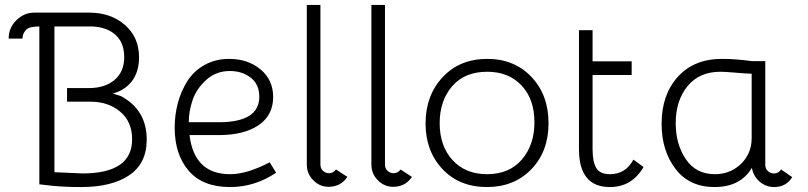

<svg xmlns="http://www.w3.org/2000/svg" viewBox="-20 -746 3266 776"><path d="M118 -695H340Q428 -695 485 -645Q542 -595 542 -515Q542 -419 466 -379Q456 -374 436 -368L468 -358Q573 -302 573 -182Q573 -85 502 -37.5Q431 10 309 10Q243 10 192 5L139 -1V-639Q99 -639 86 -626Q71 -611 71 -590H15Q15 -633 45 -663Q77 -695 118 -695ZM200 -639V-50Q311 -45 313 -45Q514 -45 514 -183Q514 -254 466 -294.5Q418 -335 346 -335H251V-390H339Q404 -390 443 -423Q482 -456 482 -515Q482 -573 447.5 -604.5Q413 -636 354 -639Z M1070 -90 1096 -48Q1010 10 910 10Q799 10 742.5 -56Q686 -122 686 -230Q686 -281 698.5 -328.5Q711 -376 736.5 -417Q762 -458 806 -483Q850 -508 906 -508Q982 -508 1033 -465.5Q1084 -423 1084 -354Q1084 -280 1025 -240Q966 -200 864 -200H746Q765 -42 910 -42Q978 -42 1070 -90ZM743 -252H864Q1028 -252 1028 -355Q1028 -405 993.5 -432Q959 -459 909 -459Q853 -459 813.5 -423Q774 -387 758.5 -342Q743 -297 743 -252Z M1275 -726V-81Q1275 -65 1285.5 -55.5Q1296 -46 1310 -46Q1327 -46 1338 -61L1384 -31Q1357 9 1308 9Q1272 9 1246 -17.5Q1220 -44 1220 -81V-726Z M1536 -726V-81Q1536 -65 1546.5 -55.5Q1557 -46 1571 -46Q1588 -46 1599 -61L1645 -31Q1618 9 1569 9Q1533 9 1507 -17.5Q1481 -44 1481 -81V-726Z M1949 -508Q2059 -508 2128 -435Q2197 -362 2197 -248Q2197 -134 2127.5 -62Q2058 10 1948 10Q1837 10 1768.5 -62.5Q1700 -135 1700 -247Q1700 -360 1769 -434Q1838 -508 1949 -508ZM1949 -456Q1858 -456 1807.5 -397.5Q1757 -339 1757 -248Q1757 -156 1809 -99Q1861 -42 1949 -42Q2038 -42 2089 -101Q2140 -160 2140 -252Q2140 -345 2088 -400.5Q2036 -456 1949 -456Z M2375 -498H2533V-443H2375V-143Q2375 -92 2390 -67Q2405 -42 2445 -42Q2509 -42 2540 -101L2581 -71Q2534 10 2445 10Q2320 10 2320 -143V-624H2375Z M3137 -61 3182 -30Q3157 10 3109 10Q3075 10 3049.5 -12.5Q3024 -35 3019 -68Q2973 10 2868 10Q2766 10 2710 -63.5Q2654 -137 2654 -246Q2654 -363 2719.5 -435.5Q2785 -508 2898 -508Q2953 -508 3018 -499H3073V-80Q3073 -64 3083.5 -54.5Q3094 -45 3108 -45Q3127 -45 3137 -61ZM3018 -188V-448Q3003 -448 2956.5 -452Q2910 -456 2892 -456Q2806 -456 2758.5 -397.5Q2711 -339 2711 -248Q2711 -163 2752 -102.5Q2793 -42 2869 -42Q2915 -42 2950.5 -64.5Q2986 -87 3004 -124Q3018 -152 3018 -188Z"/></svg>

Font: Bellota
Style: Regular
Weight: 400
Designer: Kemie Guaida
Foundry: Kemie Guaida
Version: Version 1.000;PS 002.000;hotconv 1.0.70;makeotf.lib2.5.58329